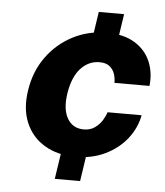

<svg xmlns="http://www.w3.org/2000/svg" viewBox="-52 -769 700 816"><g transform="rotate(5 298.0 -361.5)"><path d="M292 -101Q215.5 -101 160 -133.8Q104.5 -166.5 79 -226.5Q53.5 -286.5 66.5 -367Q79 -447.5 123 -508.2Q167 -569 233 -603.5Q299 -638 378 -638Q451 -638 497.8 -609.2Q544.5 -580.5 564.8 -532.8Q585 -485 578.5 -428.5H429Q429.5 -446 423.8 -465Q418 -484 402.5 -497.2Q387 -510.5 358.5 -510.5Q313 -510.5 279.5 -475.2Q246 -440 234 -369Q223 -299 246 -259.5Q269 -220 316.5 -220Q344.5 -220 364.2 -234.5Q384 -249 395.2 -268Q406.5 -287 411 -301.5H556Q546 -247 510.5 -201.5Q475 -156 418.8 -128.5Q362.5 -101 292 -101ZM212 0 239 -179.5H347L320 0ZM309.5 -543.5 336.5 -723H444.5L417.5 -543.5Z"/></g></svg>

Font: Public Sans Thin ExtraBold
Style: Italic
Weight: 800
Italic angle: -8°
Version: Version 2.001